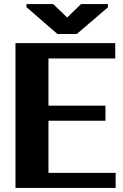

<svg xmlns="http://www.w3.org/2000/svg" viewBox="-20 -923 602 943"><path d="M56 0H548V-74H218V-330H498V-404H218V-636H546V-711H56ZM110 -888 262 -756H357L510 -887V-903H378L310 -837L241 -903H110Z"/></svg>

Font: Aerodynamic
Style: Bd
Weight: 500
Designer: Google
Version: Version 2.000980; 2014